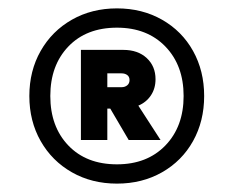

<svg xmlns="http://www.w3.org/2000/svg" viewBox="-20 -725 557 458"><path d="M259 -705Q319 -705 366.5 -678Q414 -651 440.5 -603.5Q467 -556 467 -496Q467 -436 440.5 -388.5Q414 -341 366.5 -314Q319 -287 259 -287Q199 -287 151.5 -314Q104 -341 77 -388.5Q50 -436 50 -496Q50 -556 77 -603.5Q104 -651 151.5 -678Q199 -705 259 -705ZM259 -333Q331 -333 374.5 -378Q418 -423 418 -496Q418 -569 374.5 -614Q331 -659 259 -659Q186 -659 143 -614Q100 -569 100 -496Q100 -423 143 -378Q186 -333 259 -333ZM351 -536Q351 -514 340 -497.5Q329 -481 310 -473L363 -391H287L243 -466H236V-391H173V-606H274Q309 -606 330 -586.5Q351 -567 351 -536ZM236 -517H270Q278 -517 283.5 -521.5Q289 -526 289 -534Q289 -542 283.5 -546Q278 -550 270 -550H236Z"/></svg>

Font: Poppins Cyr Med
Style: Regular
Weight: 500
Designer: Ninad Kale (Devanagari), Jonny Pinhorn (Latin)
Foundry: Indian Type Foundry
Version: 4.004